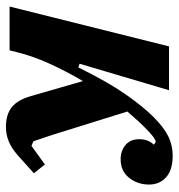

<svg xmlns="http://www.w3.org/2000/svg" viewBox="2 -578 588 631"><g transform="rotate(90 295.5 -262.0)"><path d="M132 -524H276L189 -230L201 -226Q249 -323 289 -380.5Q329 -438 364 -473Q399 -508 428.5 -522Q458 -536 491 -536Q538 -536 562 -514.5Q586 -493 586 -458Q586 -421 564 -393Q542 -365 503 -365Q475 -365 456 -381Q437 -397 437 -426Q437 -456 455 -474L447 -480H445Q440 -480 429 -472Q418 -464 397 -443Q384 -430 371.5 -416Q359 -402 346 -387L423 -140Q428 -125 433 -110Q438 -95 444 -78L459 -72L520 -116L549 -80L490 -27Q466 -6 443.5 3Q421 12 397 12Q356 12 332 -7Q308 -26 295 -71L246 -241Q213 -185 188 -129.5Q163 -74 151 -24L145 0H1Z"/></g></svg>

Font: IBM Plex Serif
Style: Bold Italic
Weight: 700
Italic angle: -14°
Designer: Mike Abbink, Paul van der Laan, Pieter van Rosmalen
Foundry: Bold Monday
Version: Version 3.001